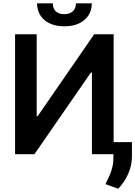

<svg xmlns="http://www.w3.org/2000/svg" viewBox="-20 -935 820 1164"><path d="M696.4 209.5 619.3 181.1 626.4 166.5Q634.6 150.2 642 133.7Q649.5 117.2 655.2 99.6Q660.9 82 664.2 62.5Q667.6 43 667.6 20.2V0H537.3V-495.4H531.2L188.6 0H71.4V-727.3H202.4V-231.5H208.8L551.1 -727.3H669V-73.5H779.8V13.5Q779.8 68.9 756.7 120Q733.7 171.2 696.4 209.5ZM370 -775.6Q330.6 -775.6 299.9 -785.9Q269.2 -796.2 248.2 -814.5Q227.3 -832.7 216.1 -858.3Q204.9 -883.9 204.5 -914.8H300.1Q300.1 -902.7 303.4 -891Q306.8 -879.3 315 -869.9Q323.2 -860.4 336.6 -854.8Q350.1 -849.1 370 -849.1Q388.1 -849.1 401.5 -854.2Q414.8 -859.4 423.3 -868.3Q431.8 -877.1 436.1 -889.2Q440.3 -901.3 440.3 -914.8H536.6Q536.6 -852.6 491.5 -813.9Q446.7 -775.6 370 -775.6Z"/></svg>

Font: Linik Sans SemiBold
Style: Regular
Weight: 600
Designer: Fonts by Rasmus Andersson / Changes by Cristiano Sobral with parts from Marc Monis
Foundry: rsms
Version: Version 3.020; ttfautohint (v1.6)